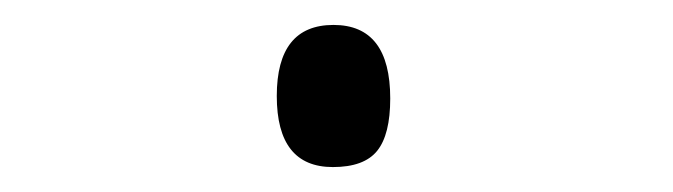

<svg xmlns="http://www.w3.org/2000/svg" viewBox="-20 -379 540 154"><path d="M247 -245Q202 -245 202 -302Q202 -359 247.5 -359Q293 -359 293 -300Q293 -271 282.5 -258Q272 -245 247 -245Z"/></svg>

Font: Lekton
Style: Regular
Weight: 400
Designer: Paolo Mazzetti, Luciano Perondi, Raffaele Flato, Elena Papassissa, Emilio Macchia, Michela Povoleri, Tobias Seemiller, R
Version: Version 34.000